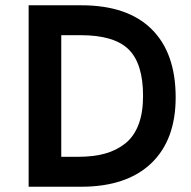

<svg xmlns="http://www.w3.org/2000/svg" viewBox="-20 -710 728 730"><path d="M88.9 0V-689.9H289.1Q464.4 -689.9 556.2 -599.4Q647.9 -508.8 647.9 -339.8Q647.9 -177.7 554.7 -88.9Q461.4 0 288.1 0ZM212.9 -113.8H275.9Q335 -113.8 379.2 -126Q423.3 -138.2 456.5 -164.8Q489.7 -191.4 506.8 -236.6Q523.9 -281.7 523.9 -345.2Q523.9 -468.3 469 -522.2Q414.1 -576.2 287.1 -576.2H212.9Z"/></svg>

Font: HK Grotesk Legacy
Style: Bold
Weight: 700
Designer: Alfredo Marco Pradil
Foundry: Hanken Design Co.
Version: Version 2.022;PS 002.022;hotconv 1.0.88;makeotf.lib2.5.64775